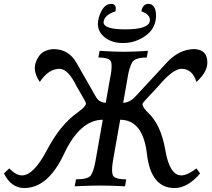

<svg xmlns="http://www.w3.org/2000/svg" viewBox="-27 -950 1080 979"><path d="M863.3 8.8Q742.2 8.8 722.2 -165Q702.1 -338.9 585.9 -339.4L549.3 -132.3Q544.4 -104 544.4 -84.5Q544.4 -68.8 547.4 -59.1Q554.2 -35.6 616.7 -35.6L610.4 0Q537.1 -3.9 482.4 -3.9Q435.5 -3.9 354 0L360.4 -35.6Q423.3 -35.6 437 -56.9Q450.7 -78.1 460 -129.4L497.1 -339.4Q380.9 -338.9 299.3 -165Q217.8 8.8 96.7 8.8Q30.3 8.8 -6.8 -65.4L20 -91.3Q54.7 -55.7 85 -55.7Q144.5 -55.7 212.4 -184.8Q280.3 -314 368.2 -376Q406.7 -403.3 411.6 -420.9Q411.1 -427.7 402.8 -441.9L363.3 -510.7Q319.8 -599.1 276.4 -599.1Q220.7 -599.1 175.8 -532.2Q150.4 -568.8 150.4 -603.5Q150.4 -633.3 172.4 -664.6Q194.3 -695.8 245.1 -699.7Q324.7 -699.7 364.3 -627.4L461.9 -456.5Q478.5 -427.2 512.2 -425.8L537.1 -566.9H537.6Q542 -590.8 542 -609.9Q542 -621.6 540.5 -631.3Q536.1 -656.7 474.6 -656.7L481 -690.9Q550.3 -686 602.5 -686Q662.1 -686 727.5 -690.9L721.2 -656.7Q658.7 -656.7 645.5 -629.6Q632.3 -602.5 626.5 -570.3L601.1 -425.8Q634.8 -427.2 662.1 -456.5L820.3 -627.4Q885.3 -699.7 964.8 -699.7Q1030.3 -696.3 1030.3 -631.3Q1030.3 -582 974.6 -532.2Q954.1 -599.1 898.4 -599.1Q855 -599.1 780.3 -510.7L716.3 -441.9Q703.1 -427.7 699.7 -420.4Q699.7 -402.3 727.5 -376Q793.9 -314 815.9 -184.8Q837.9 -55.7 897.5 -55.7Q927.7 -55.7 975.1 -91.3L993.2 -65.4Q929.7 8.8 863.3 8.8ZM600.6 -730.5Q544.4 -730.5 508.3 -758.5Q472.2 -786.6 472.2 -827.6Q472.2 -860.8 491.2 -895.5Q510.3 -930.2 539.6 -930.2Q563.5 -930.2 563.5 -905.3Q563.5 -899.4 562 -892.1Q504.9 -874.5 501 -836.9Q501 -800.3 611.3 -800.3Q729.5 -800.3 736.8 -841.8L737.3 -848.1Q737.3 -877.4 693.8 -892.1Q700.7 -930.2 730 -930.2Q748.5 -930.2 758.5 -914.6Q768.6 -898.9 768.6 -871.6Q768.6 -806.2 716.1 -768.3Q663.6 -730.5 600.6 -730.5Z"/></svg>

Font: Kelvinch
Style: Italic
Weight: 400
Italic angle: -10°
Designer: Paul James Miller
Foundry: High-Logic / Made with FontCreator
Version: Version 3.40;July 22, 2017;FontCreator 11.0.0.2388 64-bit